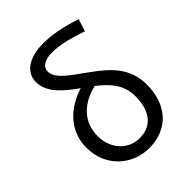

<svg xmlns="http://www.w3.org/2000/svg" viewBox="-232 -927 1058 1058"><g transform="rotate(-45 297.0 -398.0)"><path d="M303 -63C221 -63 147 -129 147 -236C147 -341 216 -415 331 -442C397 -391 450 -334 450 -244C450 -134 401 -63 303 -63ZM529 -765C439 -795 363 -809 296 -809C172 -809 117 -752 117 -687C117 -603 190 -543 268 -488C150 -451 58 -365 58 -234C58 -79 177 13 301 13C452 13 540 -91 540 -245C540 -375 460 -447 367 -514C279 -579 204 -623 204 -682C204 -712 231 -739 294 -739C347 -739 413 -726 506 -693Z"/></g></svg>

Font: Noto Sans JP Regular
Style: Regular
Weight: 400
Designer: Ryoko NISHIZUKA (kana & ideographs); Paul D. Hunt (Latin, Greek & Cyrillic); Wenlong ZHANG (bopomofo); Sandoll Communica
Foundry: Adobe Systems Incorporated
Version: Version 1.004;PS 1.004;hotconv 1.0.82;makeotf.lib2.5.63406